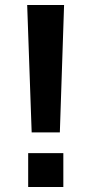

<svg xmlns="http://www.w3.org/2000/svg" viewBox="-20 -750 367 770"><path d="M107 -219 89 -730H237L220 -219ZM93 0V-136H234V0Z"/></svg>

Font: M PLUS 1 Thin SemiBold
Style: Regular
Weight: 600
Version: Version 1.001